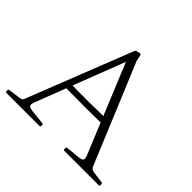

<svg xmlns="http://www.w3.org/2000/svg" viewBox="-170 -950 1160 1160"><g transform="rotate(45 410.5 -370.0)"><path d="M14 0Q7 0 7 -7V-17Q7 -24 15 -25L97 -36Q105 -38 111 -43Q117 -48 119 -57L382 -726Q385 -733 392 -735L416 -740Q423 -742 425 -734L434 -693L700 -53Q703 -46 710 -41.5Q717 -37 726 -35L803 -25Q810 -24 810 -17V-7Q810 0 803 0H509Q502 0 502 -7V-17Q502 -24 509 -25L600 -34Q625 -37 629.5 -47Q634 -57 624 -80L377 -680L410 -690L174 -78Q165 -54 172 -45.5Q179 -37 204 -34L297 -24Q304 -24 304 -17V-7Q304 0 297 0ZM239 -315Q321 -313 402.5 -313.5Q484 -314 566 -316V-277Q484 -275 402.5 -275Q321 -275 239 -276Z"/></g></svg>

Font: Hahmlet ExtraLight
Style: Regular
Weight: 250
Designer: Minjoo Ham & Mark Frömberg
Foundry: hypertype
Version: Version 1.002